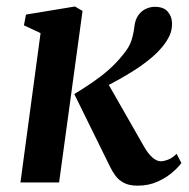

<svg xmlns="http://www.w3.org/2000/svg" viewBox="-20 -576 595 606"><path d="M44.5 0 108 -471.5 55.5 -496 62 -530 216.5 -555.5 240.5 -541.5 166.5 0ZM414 10Q388.5 10 371.8 1.5Q355 -7 344.5 -21.2Q334 -35.5 326 -52.5L214.5 -279Q245.5 -298 272.5 -316.5Q299.5 -335 322.8 -355.5Q346 -376 365.5 -400Q388 -426 395 -448.8Q402 -471.5 404 -491Q406.5 -513.5 416.2 -527.5Q426 -541.5 440.2 -548Q454.5 -554.5 468.5 -554.5Q496.5 -554.5 509.5 -539.2Q522.5 -524 523 -503Q523.5 -481 514.8 -462.8Q506 -444.5 492.5 -428.5Q475.5 -407.5 449.5 -386.8Q423.5 -366 393.8 -347.8Q364 -329.5 335.8 -314.5Q307.5 -299.5 286.5 -290L310.5 -330.5L434.5 -113.5Q447 -91.5 460.8 -79.2Q474.5 -67 487.5 -67Q497 -67 510.2 -72Q523.5 -77 537.5 -90.5L552.5 -61.5Q543.5 -48.5 524 -31.8Q504.5 -15 476.8 -2.5Q449 10 414 10Z"/></svg>

Font: Merriweather 48pt SemiBold
Style: Italic
Weight: 600
Italic angle: -7.8°
Designer: Eben Sorkin
Foundry: Eben Sorkin
Version: Version 2.101